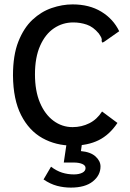

<svg xmlns="http://www.w3.org/2000/svg" viewBox="-20 -651 590 873"><path d="M310 11Q234 11 173 -23Q112 -57 76 -127.5Q40 -198 39 -308Q39 -400 63.5 -462Q88 -524 127.5 -561Q167 -598 215 -614.5Q263 -631 310 -631Q386 -631 440.5 -598Q495 -565 522 -509L455 -462L446 -457L442 -464Q444 -472 441 -479Q438 -486 429 -499Q404 -529 374.5 -539Q345 -549 313 -549Q265 -549 225.5 -522.5Q186 -496 162.5 -443Q139 -390 139 -313Q139 -238 161.5 -184.5Q184 -131 223 -102Q262 -73 310 -73Q351 -73 386 -90.5Q421 -108 444 -144L514 -92Q478 -38 428.5 -13.5Q379 11 310 11ZM302 202Q270 202 239.5 194Q209 186 178 165L212 107Q237 126 262.5 134Q288 142 316 142Q339 142 354 134.5Q369 127 369 113Q369 101 354 94.5Q339 88 315 88H270L283 0H353L348 36Q392 40 414.5 60.5Q437 81 437 106Q437 146 402 174Q367 202 302 202Z"/></svg>

Font: Inconsolata SemiExpanded SemiBold
Style: Regular
Weight: 600
Width: 6
Monospace: yes
Designer: Raph Levien, Cyreal, Brenton Simpson
Foundry: Raph Levien, Cyreal, Google
Version: Version 3.001; ttfautohint (v1.8.2.53-6de2)